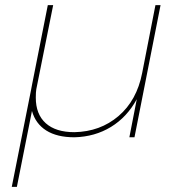

<svg xmlns="http://www.w3.org/2000/svg" viewBox="-20 -537 708 751"><path d="M608 -517 506 0H486L515 -149Q477 -79 414 -40.5Q351 -2 271 0Q203 0 161 -26.5Q119 -53 105 -103L46 194H26L102 -188L105 -204L167 -517H188L122 -188Q120 -177 120 -155Q120 -90 159 -55Q198 -20 271 -20Q372 -22 443.5 -83Q515 -144 536 -251L588 -517Z"/></svg>

Font: TypoPRO Montserrat
Style: Italic
Weight: 250
Italic angle: -11.3°
Designer: Julieta Ulanovsky
Foundry: Julieta Ulanovsky
Version: Version 6.001